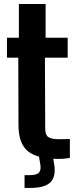

<svg xmlns="http://www.w3.org/2000/svg" viewBox="-20 -790 385 966"><path d="M278 9.5Q167.5 9.5 120.5 -29Q73.5 -67.5 73 -158.5L72 -500H15V-600H75V-770H209.5V-600H320.5V-500H206L207.5 -143Q207.5 -111 223.2 -100.2Q239 -89.5 278.5 -89.5Q292 -89.5 304.2 -90Q316.5 -90.5 331.5 -90.5V4.5Q319.5 6.5 306.5 8Q293.5 9.5 278 9.5ZM103.5 155.5V91H133.5Q163.5 91 175.5 78.8Q187.5 66.5 183 38.5L175 -8.5H245L253 38.5Q262 100 233 127.8Q204 155.5 133.5 155.5Z"/></svg>

Font: Big Shoulders Text Thin ExtraBold
Style: Regular
Weight: 800
Version: Version 2.002